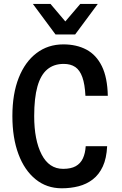

<svg xmlns="http://www.w3.org/2000/svg" viewBox="-20 -974 640 1008"><path d="M304 14.5Q225 14.5 166.8 -32.8Q108.5 -80 76.8 -165Q45 -250 45 -364.5Q45 -481 78.2 -565.2Q111.5 -649.5 171.8 -695.2Q232 -741 312.5 -741Q382 -741 433.8 -713.5Q485.5 -686 514.8 -626.5Q544 -567 546 -471H428.5Q425.5 -532.5 412.2 -569.2Q399 -606 375 -622.2Q351 -638.5 314.5 -638.5Q262.5 -638.5 228 -609.5Q193.5 -580.5 176.5 -520Q159.5 -459.5 159.5 -364.5Q159.5 -239 198.5 -163.2Q237.5 -87.5 311.5 -87.5Q352.5 -87.5 377.5 -101.5Q402.5 -115.5 415 -142Q427.5 -168.5 430 -206.5H542.5Q539.5 -143 519.8 -100.2Q500 -57.5 467.2 -32.2Q434.5 -7 392.8 3.8Q351 14.5 304 14.5ZM271.5 -793 152.5 -953.5H245L323 -861.5L401.5 -953.5H493.5L374.5 -793Z"/></svg>

Font: Spline Sans Mono Medium
Style: Regular
Weight: 500
Monospace: yes
Version: Version 1.004